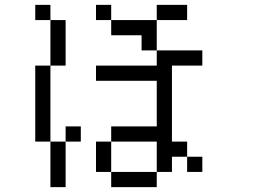

<svg xmlns="http://www.w3.org/2000/svg" viewBox="-20 -770 1040 790"><path d="M812.5 -62.5V-125H750V-62.5ZM312.5 -187.5V-250H250V-187.5H187.5V0H250V-187.5ZM812.5 -500V-562.5H625V-500H375V-437.5H625V-250H437.5V-187.5H375Q375 -187.5 375 -62.5H437.5V0H625V-62.5H437.5Q437.5 -62.5 437.5 -187.5H625Q625 -187.5 625 -62.5H687.5V-125H750V-187.5H687.5V-500ZM750 -687.5V-750H625V-687.5H437.5V-625H562.5V-562.5H625Q625 -562.5 625 -687.5ZM187.5 -187.5V-500H125V-187.5ZM187.5 -500H250V-687.5H187.5ZM187.5 -687.5V-750H125V-687.5ZM437.5 -687.5V-750H375V-687.5Z"/></svg>

Font: Unifont
Style: Regular
Weight: 500
Version: Version 15.1.04